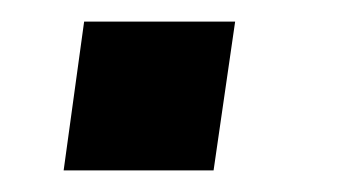

<svg xmlns="http://www.w3.org/2000/svg" viewBox="-20 -158 329 178"><path d="M39 0 58 -138H198L178 0Z"/></svg>

Font: Finlandica SemiBold
Style: Italic
Weight: 600
Italic angle: -8°
Designer: Niklas Ekholm, Juho Hiilivirta, Jaakko Suomalainen
Foundry: Helsinki Type Studio
Version: Version 1.063